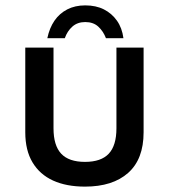

<svg xmlns="http://www.w3.org/2000/svg" viewBox="-20 -679 628 714"><path d="M296 15Q227 15 177.5 -7.5Q128 -30 101 -75Q74 -120 74 -187V-502H179V-202Q179 -138 207.5 -107.5Q236 -77 296 -77Q356 -77 384.5 -107.5Q413 -138 413 -202V-502H514V-187Q514 -87 456.5 -36Q399 15 296 15ZM297 -659Q337 -659 366.5 -644Q396 -629 415 -602Q434 -575 439 -537H374Q364 -563 345.5 -580Q327 -597 297 -597Q268 -597 249 -580Q230 -563 221 -537H156Q164 -575 182.5 -602Q201 -629 230 -644Q259 -659 297 -659Z"/></svg>

Font: Maven Pro Medium
Style: Regular
Weight: 500
Designer: Joe Prince
Foundry: Joe Prince
Version: Version 2.103